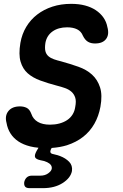

<svg xmlns="http://www.w3.org/2000/svg" viewBox="-20 -760 640 998"><path d="M411 -574Q402 -597 381 -607.5Q360 -618 329 -618Q283 -618 253 -596.5Q223 -575 216 -537Q212 -510 216 -494Q220 -478 231.5 -468Q243 -458 260 -452Q277 -446 298 -441Q345 -428 387.5 -413Q430 -398 458.5 -372Q487 -346 500 -306Q513 -266 502 -205Q493 -156 470.5 -116.5Q448 -77 412.5 -49Q377 -21 328 -5Q292 6 249 9L245 15Q240 26 242.5 32.5Q245 39 257 41Q275 45 292 51Q321 62 339.5 81Q358 100 354 129Q347 165 305.5 191.5Q264 218 203 218H134Q117 218 110.5 210Q104 202 106 186Q110 170 120 161.5Q130 153 146 153H190Q214 153 230.5 141Q247 129 249 117Q252 96 225 83Q211 76 191 73Q167 68 162.5 57.5Q158 47 170 25L180 8Q157 6 137 1Q101 -8 75.5 -25Q50 -42 34.5 -66.5Q19 -91 14 -121Q4 -158 23.5 -182.5Q43 -207 84 -207Q103 -207 118.5 -199.5Q134 -192 143 -168Q152 -141 176.5 -126.5Q201 -112 240 -112Q266 -112 288.5 -118Q311 -124 328.5 -135.5Q346 -147 357 -164.5Q368 -182 371 -204Q377 -234 371 -252.5Q365 -271 351.5 -283Q338 -295 318.5 -302Q299 -309 275 -315Q229 -327 189.5 -341.5Q150 -356 124 -379Q98 -402 87 -439.5Q76 -477 86 -537Q94 -583 116.5 -620.5Q139 -658 173.5 -684.5Q208 -711 252.5 -725.5Q297 -740 350 -740Q390 -740 422 -731.5Q454 -723 478 -707Q502 -691 517.5 -669Q533 -647 538 -620Q549 -581 531.5 -557.5Q514 -534 474 -534Q452 -534 437 -543Q422 -552 411 -574Z"/></svg>

Font: Maple Mono
Style: Bold Italic
Weight: 700
Italic angle: -10°
Monospace: yes
Designer: subframe7536
Version: Version 7.000